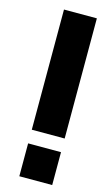

<svg xmlns="http://www.w3.org/2000/svg" viewBox="-114 -761 448 801"><g transform="rotate(15 110.0 -360.0)"><path d="M58 -201V-720H200V-201ZM58 0V-142H200V0Z"/></g></svg>

Font: Orbitron ExtraBold
Style: Regular
Weight: 800
Designer: Matt McInerney
Foundry: The League of Moveable Type
Version: Version 2.001